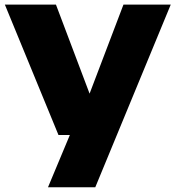

<svg xmlns="http://www.w3.org/2000/svg" viewBox="-24 -568 738 808"><path d="M495.5 -548.5H694.5L377 220H178L270 0H222L-3.5 -548.5H211.5L353 -174Z"/></svg>

Font: Encode Sans Expanded ExtraBold
Style: Regular
Weight: 800
Width: 7
Designer: Multiple Designers
Foundry: Impallari Type
Version: Version 2.000